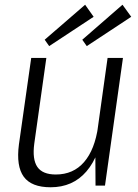

<svg xmlns="http://www.w3.org/2000/svg" viewBox="-20 -785 583 812"><path d="M125 -178Q116 -111 138 -79Q160 -47 216 -47Q290 -47 335.5 -99.5Q381 -152 395 -251L430 -316L421 -255Q403 -127 345.5 -60Q288 7 194 7Q113 7 80.5 -37.5Q48 -82 60 -174L112 -540H176ZM424 0H384L383 -168L435 -540H500ZM376 -714 188 -590 169 -617 340 -765ZM535 -714 347 -590 328 -617 498 -765Z"/></svg>

Font: Pathway Extreme SemiCondensed ExtraLight
Style: Italic
Weight: 250
Width: 4
Italic angle: -8°
Version: Version 1.001;gftools[0.9.26]